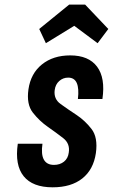

<svg xmlns="http://www.w3.org/2000/svg" viewBox="-20 -789 482 819"><path d="M389 -135.9Q398.3 -203 370.2 -239.1Q342.1 -275.3 305.2 -299.5Q268.3 -323.7 238.4 -345.4Q208.4 -367 213.3 -404.6Q216.4 -429 232.6 -443.4Q248.9 -457.9 270.7 -457.9Q297.4 -457.9 307.5 -434.8Q317.6 -411.7 312.3 -366.7H416.9Q430 -456.4 394.1 -504.6Q358.1 -552.7 279.6 -552.7Q206.6 -552.7 158.8 -514.1Q111 -475.6 101.3 -407.6Q92.3 -344.3 120.1 -308.6Q148 -273 183.9 -248Q219.7 -223 249.5 -199.9Q279.3 -176.7 273.4 -138.6Q270.3 -113.3 252.9 -99.4Q235.4 -85.6 210.3 -85.6Q179.6 -85.6 167.1 -108.1Q154.6 -130.6 161.1 -176H55.9Q42.7 -84.9 80.9 -37.4Q119.1 10 204.6 10Q283.4 10 331 -27.7Q378.6 -65.4 389 -135.9ZM275.1 -769.4 147.3 -665.4 175.7 -604.7 296.7 -678.9 396.4 -604.7 442 -665.4 343.1 -769.4Z"/></svg>

Font: Secuela ExtLt
Style: Italic
Weight: 200
Italic angle: -8°
Designer: Fernando Haro
Foundry: deFharo
Version: Version 1.704